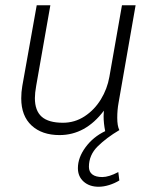

<svg xmlns="http://www.w3.org/2000/svg" viewBox="-20 -505 570 732"><path d="M319 131Q319 150 332 160Q345 170 370 170Q395 170 431 151L435 183Q417 194 396 200.5Q375 207 356 207Q321 207 299 187.5Q277 168 277 136Q277 96 306 56.5Q335 17 381 -5Q375 -35 375 -62L376 -83Q306 10 207 10Q140 10 100.5 -26.5Q61 -63 61 -130Q61 -154 65 -177L120 -485H172L118 -178Q113 -150 113 -131Q113 -83 139 -60Q165 -37 220 -37Q265 -37 302.5 -61.5Q340 -86 364.5 -126Q389 -166 397 -212L445 -485H497L432 -113Q427 -86 427 -56Q427 -25 435 -9Q386 20 352.5 53Q319 86 319 131Z"/></svg>

Font: Niramit ExtraLight
Style: Italic
Weight: 200
Italic angle: -10°
Designer: Katatrad Aksorn Co.,Ltd.
Foundry: Cadson Demak Co.,Ltd.
Version: Version 1.000; ttfautohint (v1.6)